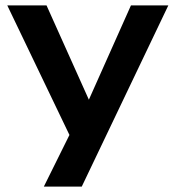

<svg xmlns="http://www.w3.org/2000/svg" viewBox="-20 -514 653 714"><path d="M143 180 257 -50V27L7 -494H153L320 -122H301L467 -494H606L284 180Z"/></svg>

Font: Nunito Sans 10pt SemiExpanded
Style: Bold
Weight: 700
Width: 6
Designer: Vernon Adams
Foundry: Vernon Adams
Version: Version 3.101;gftools[0.9.27]